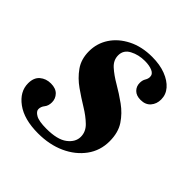

<svg xmlns="http://www.w3.org/2000/svg" viewBox="-138 -557 669 669"><g transform="rotate(45 196.0 -223.0)"><path d="M146 12Q77 12 37.5 -17Q-2 -46 -2 -87Q-2 -115 14.5 -129Q31 -143 55 -143Q79 -143 91.5 -130Q104 -117 104 -99Q104 -82 95.5 -71.5Q87 -61 87 -49Q87 -38 102.5 -29Q118 -20 155 -20Q209 -20 234.5 -39.5Q260 -59 260 -85Q260 -110 240.5 -129Q221 -148 193 -165Q165 -182 136.5 -202Q108 -222 88.5 -249.5Q69 -277 69 -316Q69 -355 90 -387Q111 -419 149.5 -438.5Q188 -458 239 -458Q277 -458 305.5 -447Q334 -436 350 -417.5Q366 -399 366 -375Q366 -353 353 -338Q340 -323 316 -323Q295 -323 283.5 -334.5Q272 -346 272 -363Q272 -376 277.5 -385Q283 -394 283 -403Q283 -417 268 -423.5Q253 -430 231 -430Q200 -430 175.5 -417Q151 -404 151 -378Q151 -354 170.5 -336.5Q190 -319 218.5 -302.5Q247 -286 275.5 -265.5Q304 -245 323 -216.5Q342 -188 342 -145Q342 -99 316 -63.5Q290 -28 246 -8Q202 12 146 12Z"/></g></svg>

Font: Libre Bodoni Medium
Style: Italic
Weight: 500
Italic angle: -13°
Designer: Pablo Impallari, Rodrigo Fuenzalida
Foundry: Impallari Type
Version: Version 2.005;gftools[0.9.23]